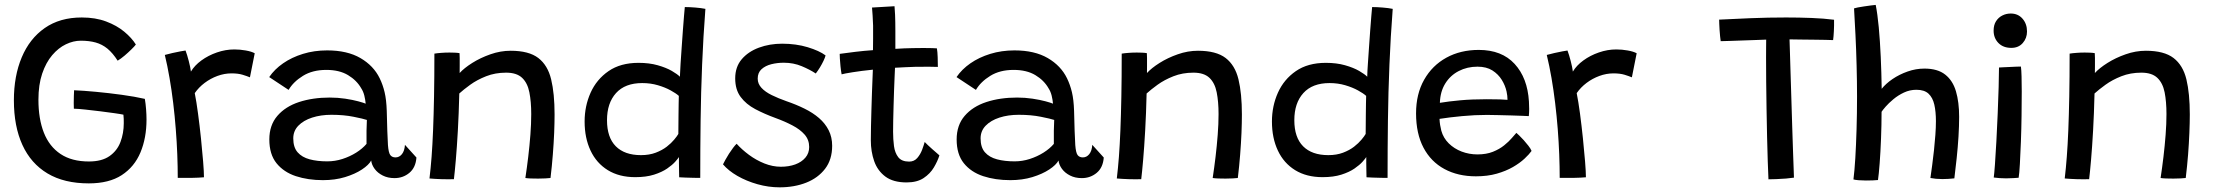

<svg xmlns="http://www.w3.org/2000/svg" viewBox="-20 -742 9247 802"><path d="M351 24Q248 24 178.5 -17.5Q109 -59 73.5 -136.8Q38 -214.5 38 -323Q38 -424.5 70.8 -502.5Q103.5 -580.5 166.8 -624.8Q230 -669 321.5 -669Q379 -669 423.5 -652.2Q468 -635.5 499.2 -609.5Q530.5 -583.5 547.5 -556Q542 -548.5 529 -535.8Q516 -523 500.8 -510Q485.5 -497 471.5 -488.5Q451 -520.5 428.8 -538.8Q406.5 -557 379.5 -564.5Q352.5 -572 317.5 -572Q286.5 -572 255.2 -557Q224 -542 198 -511.5Q172 -481 156.2 -434.5Q140.5 -388 140.5 -325.5Q140.5 -245.5 163.2 -187.8Q186 -130 232.8 -98.8Q279.5 -67.5 351.5 -67.5Q405.5 -67.5 437.5 -90Q469.5 -112.5 483.2 -149Q497 -185.5 497 -227.5Q497 -236.5 496.8 -245.8Q496.5 -255 495.5 -263Q484.5 -265.5 458.2 -269.2Q432 -273 399.8 -277Q367.5 -281 337.5 -284.2Q307.5 -287.5 288.5 -288Q288 -297.5 288 -311.8Q288 -326 288.5 -341Q289 -356 289.5 -365Q327 -363.5 380.5 -358.5Q434 -353.5 488.8 -346Q543.5 -338.5 585 -329Q588.5 -308.5 590.2 -285.8Q592 -263 592 -242.5Q592 -166 566.8 -105.5Q541.5 -45 488.5 -10.5Q435.5 24 351 24Z M777.5 -443Q792.5 -468.5 821.2 -489.5Q850 -510.5 886.2 -523Q922.5 -535.5 959 -535.5Q982.5 -535.5 1006.5 -531.2Q1030.5 -527 1044 -519.5L1024 -419Q1012 -424 993.2 -429.8Q974.5 -435.5 947 -435.5Q917.5 -435.5 888.2 -424.8Q859 -414 834.5 -395.5Q810 -377 793.5 -353Q800.5 -318 807.2 -267.5Q814 -217 819.5 -164Q825 -111 828.5 -67.2Q832 -23.5 832 -1.5Q810.5 0.5 779.5 1Q748.5 1.5 722.5 1Q722.5 -45.5 720.5 -97.2Q718.5 -149 714.2 -203.2Q710 -257.5 703.5 -311.5Q697 -365.5 688.2 -416.2Q679.5 -467 668.5 -512.5Q682 -516.5 700.2 -520.5Q718.5 -524.5 734 -527.5Q749.5 -530.5 755 -531Q761.5 -514 768.5 -487Q775.5 -460 777.5 -443Z M1329 10.5Q1266.5 10.5 1215.8 -6.2Q1165 -23 1135 -60.2Q1105 -97.5 1105 -159.5Q1105 -219 1138.5 -258Q1172 -297 1229.2 -315.8Q1286.5 -334.5 1357.5 -334.5Q1390.5 -334.5 1422 -329.8Q1453.5 -325 1476.5 -318.8Q1499.5 -312.5 1507.5 -309Q1506 -325.5 1501.8 -342.8Q1497.5 -360 1489 -373Q1470 -406.5 1433.8 -428.2Q1397.5 -450 1343 -450Q1285.5 -450 1245.5 -425.2Q1205.5 -400.5 1185.5 -366.5L1104.5 -420Q1126.5 -452.5 1162.5 -477.5Q1198.5 -502.5 1245.5 -517Q1292.5 -531.5 1346.5 -531.5Q1430.5 -531.5 1485.5 -499.5Q1540.5 -467.5 1566 -415Q1579 -388.5 1586.5 -357Q1594 -325.5 1595.5 -279Q1596.5 -230 1597.8 -195.5Q1599 -161 1600.5 -136Q1603 -103.5 1610.5 -94Q1618 -84.5 1632 -84.5Q1648 -84.5 1659 -98.2Q1670 -112 1671.5 -137L1719.5 -84Q1716.5 -42 1690 -20Q1663.5 2 1628 2Q1600 2 1578.8 -8.8Q1557.5 -19.5 1545 -36.5Q1532.5 -53.5 1530.5 -71.5Q1520.5 -53 1491.8 -34Q1463 -15 1421.2 -2.2Q1379.5 10.5 1329 10.5ZM1347 -68Q1379.5 -68 1410.5 -78Q1441.5 -88 1467.8 -104.5Q1494 -121 1511 -141Q1510.5 -172 1511 -196.2Q1511.5 -220.5 1512.5 -241Q1498 -246 1457 -254.2Q1416 -262.5 1364.5 -262.5Q1320 -262.5 1283.8 -250.8Q1247.5 -239 1226.2 -217Q1205 -195 1205 -164Q1205 -126.5 1223.2 -105.8Q1241.5 -85 1273.5 -76.5Q1305.5 -68 1347 -68Z M1876 6.5Q1866.5 6.5 1853 6.8Q1839.5 7 1826 6.5Q1813.5 6 1797.5 5.2Q1781.5 4.5 1774 3.5Q1779 -38 1782.8 -87.2Q1786.5 -136.5 1789 -198.2Q1791.5 -260 1793 -338.8Q1794.5 -417.5 1794.5 -518Q1806.5 -520 1823.2 -521.2Q1840 -522.5 1857.5 -522.5Q1868.5 -522.5 1879.8 -522Q1891 -521.5 1899.5 -520Q1900 -514.5 1900.2 -500Q1900.5 -485.5 1900.2 -468Q1900 -450.5 1900 -437Q1918.5 -457.5 1952.5 -479Q1986.5 -500.5 2028.5 -515.2Q2070.5 -530 2113 -530Q2189 -530 2228.5 -499.8Q2268 -469.5 2282.2 -410.5Q2296.5 -351.5 2296.5 -264Q2296.5 -230 2294.8 -187Q2293 -144 2289.2 -96Q2285.5 -48 2279.5 1.5Q2272.5 2.5 2258.2 3.2Q2244 4 2228 4Q2212 4 2197.5 3.5Q2183 3 2174.5 1.5Q2181 -41 2186.5 -87.2Q2192 -133.5 2195.5 -179.2Q2199 -225 2199 -265.5Q2199 -317.5 2191.2 -356.5Q2183.5 -395.5 2160.8 -417Q2138 -438.5 2094 -438.5Q2048.5 -438.5 2010.5 -423.5Q1972.5 -408.5 1944.2 -388Q1916 -367.5 1898.5 -351.5Q1896.5 -267 1892.5 -196.5Q1888.5 -126 1884 -74Q1879.5 -22 1876 6.5Z M2817 -1.5Q2817 -10 2816.5 -27.2Q2816 -44.5 2816 -61.2Q2816 -78 2816 -86Q2812.5 -80 2800.5 -66.5Q2788.5 -53 2766.8 -38Q2745 -23 2712 -12.5Q2679 -2 2633.5 -2Q2566.5 -2 2519 -31.2Q2471.5 -60.5 2446.8 -113Q2422 -165.5 2422 -234.5Q2422 -299 2447 -354.8Q2472 -410.5 2522 -445Q2572 -479.5 2647 -479.5Q2692 -479.5 2727.2 -469.5Q2762.5 -459.5 2786.2 -445.8Q2810 -432 2820 -421.5Q2820.5 -443.5 2822.8 -476Q2825 -508.5 2827.5 -545Q2830 -581.5 2832.5 -615.8Q2835 -650 2837.2 -676Q2839.5 -702 2840.5 -712.5Q2860.5 -712.5 2884.8 -710.5Q2909 -708.5 2926.5 -705Q2917.5 -588 2912.8 -472.2Q2908 -356.5 2906.5 -238.8Q2905 -121 2905 1Q2897.5 1 2879.8 0.8Q2862 0.5 2844 -0.2Q2826 -1 2817 -1.5ZM2657.5 -94Q2692 -94 2719 -104.2Q2746 -114.5 2765 -129.2Q2784 -144 2796.2 -158.8Q2808.5 -173.5 2813.5 -182.5Q2813.5 -194 2813.8 -216.2Q2814 -238.5 2814.2 -263.2Q2814.5 -288 2814.8 -309.5Q2815 -331 2815.5 -341.5Q2804 -352 2781.2 -364.5Q2758.5 -377 2728 -386Q2697.5 -395 2662.5 -395Q2591 -395 2553.2 -353.2Q2515.5 -311.5 2515.5 -240Q2515.5 -168 2552.2 -131Q2589 -94 2657.5 -94Z M3236.5 40.5Q3190 40.5 3144 27.5Q3098 14.5 3060.2 -7.2Q3022.5 -29 3000 -55.5Q3003.5 -62.5 3010 -74.5Q3016.5 -86.5 3025 -99.8Q3033.5 -113 3042 -124.2Q3050.5 -135.5 3057 -141.5Q3078.5 -117.5 3108.5 -95.2Q3138.5 -73 3173 -59.2Q3207.5 -45.5 3242 -45.5Q3275 -45.5 3301.8 -55.2Q3328.5 -65 3344.2 -83.5Q3360 -102 3360 -128Q3360 -158 3341 -179.8Q3322 -201.5 3290 -218.2Q3258 -235 3219.5 -249Q3173 -266 3134.8 -286.2Q3096.5 -306.5 3073.8 -337Q3051 -367.5 3051 -414.5Q3051 -462.5 3078.2 -494.5Q3105.5 -526.5 3150.2 -543Q3195 -559.5 3247 -559.5Q3305 -559.5 3353.8 -544.8Q3402.5 -530 3428.5 -510.5Q3426.5 -502 3420 -488.2Q3413.5 -474.5 3405 -460.5Q3396.5 -446.5 3387.5 -435Q3363.5 -451 3329 -465.5Q3294.5 -480 3254 -480Q3227 -480 3202 -473.8Q3177 -467.5 3161 -453Q3145 -438.5 3145 -413.5Q3145 -392 3160.8 -375Q3176.5 -358 3203.5 -344.8Q3230.5 -331.5 3264.5 -319.5Q3305.5 -305.5 3340.5 -288.2Q3375.5 -271 3401.2 -248.8Q3427 -226.5 3441.5 -197.8Q3456 -169 3456 -133Q3456 -75.5 3426.5 -37Q3397 1.5 3347.5 21Q3298 40.5 3236.5 40.5Z M3904 -93Q3896.5 -69 3881 -42.8Q3865.5 -16.5 3838 1.8Q3810.5 20 3767 20Q3711 20 3678.2 -4.5Q3645.5 -29 3631.5 -69Q3617.5 -109 3617.5 -156Q3617.5 -180.5 3618.2 -214Q3619 -247.5 3620 -283.5Q3621 -319.5 3622.2 -353.2Q3623.5 -387 3624.5 -412.8Q3625.5 -438.5 3626 -451Q3577 -446 3541.2 -440.2Q3505.5 -434.5 3495.5 -431.5Q3492.5 -447.5 3490.8 -465.2Q3489 -483 3488.2 -497.5Q3487.5 -512 3487.5 -517Q3515.5 -521 3552.8 -525.5Q3590 -530 3626.5 -532.5Q3627 -552 3627 -580.8Q3627 -609.5 3627 -635Q3626.5 -656.5 3625 -676.8Q3623.5 -697 3622.5 -710.5L3716.5 -716Q3717.5 -708.5 3718.8 -680.2Q3720 -652 3720 -612Q3720 -597 3720 -575.8Q3720 -554.5 3720 -538Q3735 -539 3757 -540Q3779 -541 3792.5 -541Q3816 -541.5 3837.5 -541.5Q3859 -541.5 3874.5 -541Q3890 -540.5 3893.5 -540Q3896 -526.5 3896.8 -502.5Q3897.5 -478.5 3897.5 -462.5Q3892.5 -463 3863.2 -463.2Q3834 -463.5 3805.5 -463Q3785 -462.5 3760.5 -461.2Q3736 -460 3718.5 -459Q3718 -446 3716.8 -420.5Q3715.5 -395 3714.5 -363.2Q3713.5 -331.5 3712.5 -298.8Q3711.5 -266 3711 -237.8Q3710.5 -209.5 3710.5 -192Q3710.5 -160.5 3714.2 -132Q3718 -103.5 3732.2 -85.2Q3746.5 -67 3777.5 -67Q3798.5 -67 3811.5 -82Q3824.5 -97 3831.8 -116.5Q3839 -136 3842.5 -149Q3847 -144 3855.8 -135.8Q3864.5 -127.5 3874.8 -118.5Q3885 -109.5 3893.2 -102.5Q3901.5 -95.5 3904 -93Z M4200 10.5Q4137.5 10.5 4086.8 -6.2Q4036 -23 4006 -60.2Q3976 -97.5 3976 -159.5Q3976 -219 4009.5 -258Q4043 -297 4100.2 -315.8Q4157.5 -334.5 4228.5 -334.5Q4261.5 -334.5 4293 -329.8Q4324.5 -325 4347.5 -318.8Q4370.5 -312.5 4378.5 -309Q4377 -325.5 4372.8 -342.8Q4368.5 -360 4360 -373Q4341 -406.5 4304.8 -428.2Q4268.5 -450 4214 -450Q4156.5 -450 4116.5 -425.2Q4076.5 -400.5 4056.5 -366.5L3975.5 -420Q3997.5 -452.5 4033.5 -477.5Q4069.5 -502.5 4116.5 -517Q4163.5 -531.5 4217.5 -531.5Q4301.5 -531.5 4356.5 -499.5Q4411.5 -467.5 4437 -415Q4450 -388.5 4457.5 -357Q4465 -325.5 4466.5 -279Q4467.5 -230 4468.8 -195.5Q4470 -161 4471.5 -136Q4474 -103.5 4481.5 -94Q4489 -84.5 4503 -84.5Q4519 -84.5 4530 -98.2Q4541 -112 4542.5 -137L4590.5 -84Q4587.5 -42 4561 -20Q4534.5 2 4499 2Q4471 2 4449.8 -8.8Q4428.5 -19.5 4416 -36.5Q4403.5 -53.5 4401.5 -71.5Q4391.5 -53 4362.8 -34Q4334 -15 4292.2 -2.2Q4250.5 10.5 4200 10.5ZM4218 -68Q4250.5 -68 4281.5 -78Q4312.5 -88 4338.8 -104.5Q4365 -121 4382 -141Q4381.5 -172 4382 -196.2Q4382.5 -220.5 4383.5 -241Q4369 -246 4328 -254.2Q4287 -262.5 4235.5 -262.5Q4191 -262.5 4154.8 -250.8Q4118.5 -239 4097.2 -217Q4076 -195 4076 -164Q4076 -126.5 4094.2 -105.8Q4112.5 -85 4144.5 -76.5Q4176.5 -68 4218 -68Z M4747 6.5Q4737.5 6.5 4724 6.8Q4710.5 7 4697 6.5Q4684.5 6 4668.5 5.2Q4652.5 4.5 4645 3.5Q4650 -38 4653.8 -87.2Q4657.5 -136.5 4660 -198.2Q4662.5 -260 4664 -338.8Q4665.5 -417.5 4665.5 -518Q4677.5 -520 4694.2 -521.2Q4711 -522.5 4728.5 -522.5Q4739.5 -522.5 4750.8 -522Q4762 -521.5 4770.5 -520Q4771 -514.5 4771.2 -500Q4771.5 -485.5 4771.2 -468Q4771 -450.5 4771 -437Q4789.5 -457.5 4823.5 -479Q4857.5 -500.5 4899.5 -515.2Q4941.5 -530 4984 -530Q5060 -530 5099.5 -499.8Q5139 -469.5 5153.2 -410.5Q5167.5 -351.5 5167.5 -264Q5167.5 -230 5165.8 -187Q5164 -144 5160.2 -96Q5156.5 -48 5150.5 1.5Q5143.5 2.5 5129.2 3.2Q5115 4 5099 4Q5083 4 5068.5 3.5Q5054 3 5045.5 1.5Q5052 -41 5057.5 -87.2Q5063 -133.5 5066.5 -179.2Q5070 -225 5070 -265.5Q5070 -317.5 5062.2 -356.5Q5054.5 -395.5 5031.8 -417Q5009 -438.5 4965 -438.5Q4919.5 -438.5 4881.5 -423.5Q4843.5 -408.5 4815.2 -388Q4787 -367.5 4769.5 -351.5Q4767.5 -267 4763.5 -196.5Q4759.5 -126 4755 -74Q4750.5 -22 4747 6.5Z M5688 -1.5Q5688 -10 5687.5 -27.2Q5687 -44.5 5687 -61.2Q5687 -78 5687 -86Q5683.5 -80 5671.5 -66.5Q5659.5 -53 5637.8 -38Q5616 -23 5583 -12.5Q5550 -2 5504.5 -2Q5437.5 -2 5390 -31.2Q5342.5 -60.5 5317.8 -113Q5293 -165.5 5293 -234.5Q5293 -299 5318 -354.8Q5343 -410.5 5393 -445Q5443 -479.5 5518 -479.5Q5563 -479.5 5598.2 -469.5Q5633.5 -459.5 5657.2 -445.8Q5681 -432 5691 -421.5Q5691.5 -443.5 5693.8 -476Q5696 -508.5 5698.5 -545Q5701 -581.5 5703.5 -615.8Q5706 -650 5708.2 -676Q5710.5 -702 5711.5 -712.5Q5731.5 -712.5 5755.8 -710.5Q5780 -708.5 5797.5 -705Q5788.5 -588 5783.8 -472.2Q5779 -356.5 5777.5 -238.8Q5776 -121 5776 1Q5768.5 1 5750.8 0.8Q5733 0.5 5715 -0.2Q5697 -1 5688 -1.5ZM5528.5 -94Q5563 -94 5590 -104.2Q5617 -114.5 5636 -129.2Q5655 -144 5667.2 -158.8Q5679.5 -173.5 5684.5 -182.5Q5684.5 -194 5684.8 -216.2Q5685 -238.5 5685.2 -263.2Q5685.5 -288 5685.8 -309.5Q5686 -331 5686.5 -341.5Q5675 -352 5652.2 -364.5Q5629.5 -377 5599 -386Q5568.5 -395 5533.5 -395Q5462 -395 5424.2 -353.2Q5386.5 -311.5 5386.5 -240Q5386.5 -168 5423.2 -131Q5460 -94 5528.5 -94Z M6377.5 -111.5Q6367.5 -97.5 6348 -79.2Q6328.5 -61 6299.5 -44.2Q6270.5 -27.5 6232 -16.5Q6193.5 -5.5 6145 -5.5Q6070 -5.5 6013.5 -36Q5957 -66.5 5926 -125.2Q5895 -184 5895 -268.5Q5895 -349.5 5928.8 -409Q5962.5 -468.5 6021.5 -501Q6080.5 -533.5 6157 -533.5Q6253 -533.5 6306.8 -475Q6360.5 -416.5 6366.5 -318Q6367.5 -302 6367.5 -287.2Q6367.5 -272.5 6366 -257Q6359.5 -257.5 6339.2 -258.2Q6319 -259 6292 -259.8Q6265 -260.5 6237.8 -261.2Q6210.5 -262 6191 -262Q6140.5 -262 6087.5 -257Q6034.5 -252 5993 -245.5Q5993.5 -232.5 5995.5 -220Q5997.5 -207.5 6000.5 -196Q6009 -165.5 6031.5 -143.2Q6054 -121 6085.2 -109Q6116.5 -97 6151.5 -97Q6188.5 -97 6216 -108Q6243.5 -119 6263.2 -135Q6283 -151 6295.2 -165.5Q6307.5 -180 6314 -187Q6317 -184.5 6325.8 -176.2Q6334.5 -168 6344.8 -156.5Q6355 -145 6364.2 -133.2Q6373.5 -121.5 6377.5 -111.5ZM5994.5 -312.5Q6030.5 -318.5 6079.2 -323Q6128 -327.5 6190 -327.5Q6222.5 -327.5 6245.2 -326.8Q6268 -326 6277 -325Q6277 -341.5 6273 -360Q6267.5 -385 6253 -408.5Q6238.5 -432 6213.8 -447.8Q6189 -463.5 6151.5 -463.5Q6108.5 -463.5 6073.2 -445.2Q6038 -427 6017 -393.2Q5996 -359.5 5994.5 -312.5Z M6550 -443Q6565 -468.5 6593.8 -489.5Q6622.5 -510.5 6658.8 -523Q6695 -535.5 6731.5 -535.5Q6755 -535.5 6779 -531.2Q6803 -527 6816.5 -519.5L6796.5 -419Q6784.5 -424 6765.8 -429.8Q6747 -435.5 6719.5 -435.5Q6690 -435.5 6660.8 -424.8Q6631.5 -414 6607 -395.5Q6582.5 -377 6566 -353Q6573 -318 6579.8 -267.5Q6586.5 -217 6592 -164Q6597.5 -111 6601 -67.2Q6604.5 -23.5 6604.5 -1.5Q6583 0.5 6552 1Q6521 1.5 6495 1Q6495 -45.5 6493 -97.2Q6491 -149 6486.8 -203.2Q6482.5 -257.5 6476 -311.5Q6469.5 -365.5 6460.8 -416.2Q6452 -467 6441 -512.5Q6454.5 -516.5 6472.8 -520.5Q6491 -524.5 6506.5 -527.5Q6522 -530.5 6527.5 -531Q6534 -514 6541 -487Q6548 -460 6550 -443Z M7167.5 -570Q7166.5 -577.5 7165 -590.2Q7163.5 -603 7162.8 -616.8Q7162 -630.5 7161.5 -642.2Q7161 -654 7161 -660Q7218 -663 7291.8 -666Q7365.5 -669 7440.5 -669Q7495 -669 7546.5 -667Q7598 -665 7641 -659.5Q7641.5 -635 7640.2 -611.5Q7639 -588 7637 -574.5Q7626.5 -575 7604.8 -575.5Q7583 -576 7556 -576.2Q7529 -576.5 7502.2 -576.8Q7475.5 -577 7455 -577.5Q7455.5 -559 7456.8 -520.5Q7458 -482 7459.5 -431.5Q7461 -381 7462.8 -325Q7464.5 -269 7466.2 -214.2Q7468 -159.5 7469.5 -113.8Q7471 -68 7472.2 -37.5Q7473.5 -7 7473.5 0Q7461.5 2 7440.8 3.8Q7420 5.5 7399.5 6.2Q7379 7 7367 7Q7365.5 -23 7364 -69.5Q7362.5 -116 7361.2 -172.2Q7360 -228.5 7359 -287.5Q7358 -346.5 7357.5 -402Q7357 -457.5 7357 -502Q7357 -524.5 7357.2 -543.2Q7357.5 -562 7357.5 -576.5Q7338 -575.5 7312.5 -574.8Q7287 -574 7260.5 -573Q7234 -572 7209.8 -571.2Q7185.5 -570.5 7167.5 -570Z M7824.5 10Q7816 11 7802.2 11.5Q7788.5 12 7774 12Q7758.5 12 7743.5 10.8Q7728.5 9.5 7722 7.5Q7726.5 -27.5 7729.8 -81.5Q7733 -135.5 7735 -201.5Q7737 -267.5 7737 -338.5Q7737 -403 7735.2 -468.8Q7733.5 -534.5 7730.5 -595.5Q7727.5 -656.5 7724.5 -707Q7728 -708.5 7739.8 -710.8Q7751.5 -713 7766.2 -715.2Q7781 -717.5 7794.5 -719.2Q7808 -721 7815 -721.5Q7822.5 -684 7827.8 -627.8Q7833 -571.5 7836 -505.2Q7839 -439 7840 -371Q7857 -392.5 7885.2 -411.8Q7913.5 -431 7948 -443.2Q7982.5 -455.5 8018.5 -455.5Q8073.5 -455.5 8105.2 -430.5Q8137 -405.5 8150.2 -360.5Q8163.5 -315.5 8163.5 -254Q8163.5 -216.5 8160.8 -171.5Q8158 -126.5 8153.2 -81.2Q8148.5 -36 8143.5 3Q8132 4.5 8119.2 5.2Q8106.5 6 8093.5 6Q8080 6 8066.8 4.8Q8053.5 3.5 8043.5 1.5Q8047 -22.5 8051 -52.8Q8055 -83 8058.5 -115.2Q8062 -147.5 8064.2 -178.5Q8066.5 -209.5 8066.5 -236Q8066.5 -275.5 8059.8 -305Q8053 -334.5 8035.5 -350.8Q8018 -367 7985 -367Q7957.5 -367 7933 -355.5Q7908.5 -344 7888.8 -327.5Q7869 -311 7856.2 -296.2Q7843.5 -281.5 7839.5 -275Q7839.5 -220 7837.2 -163Q7835 -106 7831.5 -59.8Q7828 -13.5 7824.5 10Z M8412 0.5Q8405 1 8390 2Q8375 3 8359.5 3Q8345.5 3 8332.5 2Q8319.5 1 8308 -0.5Q8310 -13.5 8313 -54.2Q8316 -95 8319 -151Q8322 -207 8324.5 -266.5Q8327 -326 8328.5 -377.8Q8330 -429.5 8330 -460Q8335.5 -460.5 8347.8 -461Q8360 -461.5 8374.5 -462.2Q8389 -463 8402 -463.5Q8415 -464 8421.5 -464Q8423.5 -450.5 8424.2 -422.8Q8425 -395 8425 -360Q8425 -313.5 8424.2 -258.5Q8423.5 -203.5 8421.5 -150.5Q8419.5 -97.5 8417.2 -57Q8415 -16.5 8412 0.5ZM8381.5 -542Q8347.5 -542 8327.5 -562.5Q8307.5 -583 8307.5 -614Q8307.5 -637.5 8317.5 -653.2Q8327.5 -669 8343.8 -677.2Q8360 -685.5 8379 -685.5Q8409.5 -685.5 8428.2 -664Q8447 -642.5 8447 -610.5Q8447 -582.5 8429.2 -562.2Q8411.5 -542 8381.5 -542Z M8706.5 6.5Q8697 6.5 8683.5 6.8Q8670 7 8656.5 6.5Q8644 6 8628 5.2Q8612 4.5 8604.5 3.5Q8609.5 -38 8613.2 -87.2Q8617 -136.5 8619.5 -198.2Q8622 -260 8623.5 -338.8Q8625 -417.5 8625 -518Q8637 -520 8653.8 -521.2Q8670.5 -522.5 8688 -522.5Q8699 -522.5 8710.2 -522Q8721.5 -521.5 8730 -520Q8730.5 -514.5 8730.8 -500Q8731 -485.5 8730.8 -468Q8730.5 -450.5 8730.5 -437Q8749 -457.5 8783 -479Q8817 -500.5 8859 -515.2Q8901 -530 8943.5 -530Q9019.5 -530 9059 -499.8Q9098.5 -469.5 9112.8 -410.5Q9127 -351.5 9127 -264Q9127 -230 9125.2 -187Q9123.5 -144 9119.8 -96Q9116 -48 9110 1.5Q9103 2.5 9088.8 3.2Q9074.5 4 9058.5 4Q9042.5 4 9028 3.5Q9013.5 3 9005 1.5Q9011.5 -41 9017 -87.2Q9022.5 -133.5 9026 -179.2Q9029.5 -225 9029.5 -265.5Q9029.5 -317.5 9021.8 -356.5Q9014 -395.5 8991.2 -417Q8968.5 -438.5 8924.5 -438.5Q8879 -438.5 8841 -423.5Q8803 -408.5 8774.8 -388Q8746.5 -367.5 8729 -351.5Q8727 -267 8723 -196.5Q8719 -126 8714.5 -74Q8710 -22 8706.5 6.5Z"/></svg>

Font: Grandstander Thin
Style: Regular
Weight: 400
Version: Version 1.200